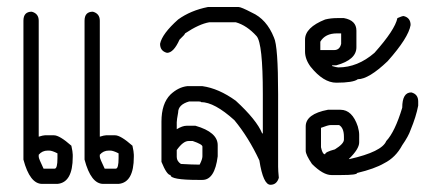

<svg xmlns="http://www.w3.org/2000/svg" viewBox="-20 -506 1222 540"><path d="M69.3 -473.1Q88.9 -467.8 88.9 -447.8V-121.6Q101.6 -125.5 106.4 -125.5H131.8Q147.5 -125.5 180.7 -96.2Q184.6 -78.6 184.6 -70.8V-64.9Q184.6 7.3 141.6 11.2H98.6Q64 11.2 45.9 -57.1V-447.8Q45.9 -473.1 69.3 -473.1ZM88.9 -70.8V-64.9Q88.9 -60.1 102.5 -31.7H133.8Q141.6 -31.7 141.6 -61V-74.7Q126.5 -82.5 118.2 -82.5H114.3Q98.6 -82.5 88.9 -70.8ZM241.2 -473.1Q260.7 -467.8 260.7 -447.8V-121.6Q273.4 -125.5 278.3 -125.5H303.7Q319.3 -125.5 352.5 -96.2Q356.4 -78.6 356.4 -70.8V-64.9Q356.4 7.3 313.5 11.2H270.5Q235.8 11.2 217.8 -57.1V-447.8Q217.8 -473.1 241.2 -473.1ZM260.7 -70.8V-64.9Q260.7 -60.1 274.4 -31.7H305.7Q313.5 -31.7 313.5 -61V-74.7Q298.3 -82.5 290 -82.5H286.1Q270.5 -82.5 260.7 -70.8Z M564.9 -486.3H650.9Q658.2 -486.3 688 -470.7Q730 -452.1 750.5 -400.4Q762.2 -377 762.2 -240.2V-37.1Q762.2 -25.9 764.2 -5.9Q758.3 13.7 740.7 13.7Q720.2 13.7 709.5 -54.7Q679.2 -119.6 639.2 -168Q583 -218.8 545.4 -218.8Q545.4 -220.7 537.6 -220.7H512.2Q481 -211.9 481 -189.5Q477.1 -168.5 477.1 -162.1V-142.6Q493.2 -152.3 504.4 -152.3H529.8Q592.3 -134.3 592.3 -97.7V-66.4Q584 0 549.3 0H537.6Q459.5 0 459.5 -13.7Q449.2 -13.7 434.1 -50.8V-164.1Q434.1 -214.8 459.5 -240.2Q481.4 -260.7 506.3 -263.7H549.3Q595.2 -257.3 643.1 -222.7Q701.7 -168.9 717.3 -130.9H719.2V-242.2Q719.2 -383.8 701.7 -404.3Q674.3 -434.6 643.1 -443.4H568.8Q540 -438.5 500.5 -412.1Q500.5 -409.2 484.9 -394.5Q468.3 -357.4 449.7 -357.4Q430.2 -362.3 430.2 -382.8Q436 -411.1 481 -451.2Q516.1 -476.6 564.9 -486.3ZM477.1 -84V-64.5Q477.1 -52.7 488.8 -44.9Q521.5 -43 539.6 -43H541.5Q549.3 -58.1 549.3 -66.4V-93.8Q549.3 -100.1 522 -109.4H510.3Q495.1 -109.4 477.1 -84Z M1115.2 -460.9Q1134.8 -456.1 1134.8 -435.5Q1128.9 -399.9 1070.3 -334Q1017.1 -283.2 986.3 -283.2Q973.6 -273.4 925.8 -273.4Q889.6 -273.4 853.5 -318.4Q837.9 -339.4 837.9 -361.3V-394.5Q837.9 -428.7 894.5 -451.2Q910.2 -455.1 927.7 -455.1H947.3Q982.4 -448.7 982.4 -419.9V-373Q982.4 -337.9 925.8 -322.3H914.1V-320.3Q926.8 -316.4 931.6 -316.4Q985.8 -316.4 1033.2 -357.4Q1090.8 -421.9 1097.7 -455.1Q1110.8 -460.9 1115.2 -460.9ZM880.9 -388.7V-365.2H919.9Q935.5 -365.2 939.5 -382.8V-412.1H927.7Q894.5 -412.1 880.9 -388.7ZM1136.7 -246.1Q1156.2 -241.2 1156.2 -220.7V-209Q1150.4 -178.2 1134.8 -140.6Q1128.9 -123 1111.3 -97.7Q1092.8 -63 1060.5 -46.9Q1033.7 -31.2 984.4 -19.5Q984.4 -13.7 939.5 -13.7H912.1Q888.7 -13.7 857.4 -44.9Q839.8 -70.8 839.8 -82V-150.4Q839.8 -185.5 902.3 -197.3H937.5Q970.7 -197.3 986.3 -150.4Q990.2 -136.7 990.2 -127V-105.5Q990.2 -86.9 960.9 -58.6H962.9Q1054.2 -79.1 1066.4 -109.4Q1090.8 -135.3 1111.3 -203.1Q1111.3 -246.1 1136.7 -246.1ZM882.8 -146.5V-91.8Q886.7 -73.7 892.6 -72.3H894.5Q894.5 -78.6 921.9 -85.9Q947.3 -101.6 947.3 -113.3V-121.1Q947.3 -146.5 933.6 -154.3H910.2Q902.8 -154.3 882.8 -146.5Z"/></svg>

Font: CEF Fonts CJK
Style: Regular
Weight: 400
Designer: PartyBoss (派对大魔王)
Version: Release 2.25